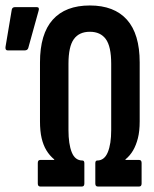

<svg xmlns="http://www.w3.org/2000/svg" viewBox="-20 -681 564 701"><path d="M127 0Q118 0 118 -11V-86Q118 -97 127 -97H178V-99Q161 -113 149.5 -132Q138 -151 132 -176.5Q126 -202 126 -238V-453Q126 -557 172.5 -609Q219 -661 308 -661Q397 -661 443.5 -609Q490 -557 490 -453V-238Q490 -202 483.5 -176.5Q477 -151 466 -132Q455 -113 438 -99V-97H488Q497 -97 497 -86V-11Q497 0 488 0H337Q328 0 328 -11V-85Q328 -95 335 -95Q361 -95 373.5 -125Q386 -155 386 -206V-448Q386 -511 366.5 -538Q347 -565 308 -565Q269 -565 249.5 -538Q230 -511 230 -448V-206Q230 -155 242 -125Q254 -95 281 -95Q288 -95 288 -85V-11Q288 0 279 0ZM8 -497Q-1 -497 0 -509L23 -646Q25 -655 35 -655H114Q125 -655 121 -642L83 -505Q80 -497 70 -497Z"/></svg>

Font: Sofia Sans Extra Condensed
Style: Bold
Weight: 700
Designer: Botio Nikoltchev, Ani Petrova
Foundry: lettersoup
Version: Version 4.101